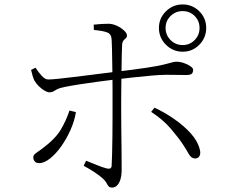

<svg xmlns="http://www.w3.org/2000/svg" viewBox="-20 -822 1040 865"><path d="M696 -696Q696 -740 727.5 -771Q759 -802 803 -802Q847 -802 878 -771Q909 -740 909 -696Q909 -652 878 -620.5Q847 -589 803 -589Q759 -589 727.5 -620.5Q696 -652 696 -696ZM726 -696Q726 -664 748.5 -641.5Q771 -619 803 -619Q835 -619 857 -641.5Q879 -664 879 -696Q879 -728 857 -750Q835 -772 803 -772Q771 -772 748.5 -750Q726 -728 726 -696ZM368 -98Q390 -89 416 -78.5Q442 -68 461 -63Q470 -61 476 -63Q482 -65 483 -75Q484 -92 485 -128Q486 -164 486.5 -209Q487 -254 487 -298Q487 -342 487 -374Q487 -395 487 -424Q487 -453 486.5 -485Q486 -517 485.5 -548Q485 -579 484.5 -604Q484 -629 483 -643Q482 -668 464 -675.5Q446 -683 403 -687L402 -711Q419 -713 438.5 -714Q458 -715 471 -715Q490 -714 508.5 -705Q527 -696 539.5 -684Q552 -672 552 -662Q552 -654 546.5 -649.5Q541 -645 536 -639Q531 -633 530 -618Q529 -601 528.5 -570.5Q528 -540 527.5 -504Q527 -468 526.5 -433.5Q526 -399 526 -372Q526 -353 526 -317Q526 -281 526.5 -238.5Q527 -196 527.5 -155.5Q528 -115 528 -86.5Q528 -58 528 -51Q528 -32 523 -15Q518 2 508.5 12.5Q499 23 485 23Q474 23 469 17Q464 11 459.5 2Q455 -7 444 -17Q429 -31 404.5 -47Q380 -63 357 -75ZM120 -507 140 -517Q152 -498 168 -480.5Q184 -463 198 -464Q213 -464 242 -467Q271 -470 307.5 -474.5Q344 -479 380.5 -483.5Q417 -488 448 -492Q479 -496 497 -498Q589 -509 641.5 -517Q694 -525 719.5 -531.5Q745 -538 755.5 -541Q766 -544 774 -544Q791 -544 808.5 -538Q826 -532 838 -523.5Q850 -515 850 -508Q850 -494 843 -489Q836 -484 818 -484Q799 -484 777.5 -484.5Q756 -485 728 -485Q705 -485 663.5 -481.5Q622 -478 578 -473Q534 -468 500 -464Q468 -460 425.5 -454.5Q383 -449 341.5 -442.5Q300 -436 270 -430Q249 -426 238.5 -420.5Q228 -415 221 -410.5Q214 -406 203 -406Q194 -406 181 -413.5Q168 -421 155.5 -433Q143 -445 135 -459Q131 -467 127 -480Q123 -493 120 -507ZM805 -170Q787 -198 751 -240.5Q715 -283 661 -318L676 -337Q723 -315 766 -285Q809 -255 840 -220.5Q871 -186 880 -149Q885 -131 879 -119.5Q873 -108 859 -108Q842 -108 831 -127.5Q820 -147 805 -170ZM293 -324 322 -317Q316 -278 298 -237.5Q280 -197 256 -163Q232 -129 205.5 -108Q179 -87 156 -87Q143 -87 136.5 -95Q130 -103 130 -112Q130 -121 135.5 -126.5Q141 -132 150 -138Q159 -144 171 -153Q230 -197 254.5 -239Q279 -281 293 -324Z"/></svg>

Font: Noto Serif SC
Style: Regular
Weight: 200
Designer: Ryoko NISHIZUKA 西塚涼子 (kana & ideographs); Frank Grießhammer (Latin, Greek & Cyrillic); Wenlong ZHANG 张文龙 (bopomofo); San
Foundry: Adobe
Version: Version 2.001;hotconv 1.1.0;makeotfexe 2.6.0